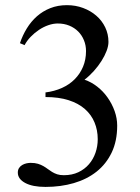

<svg xmlns="http://www.w3.org/2000/svg" viewBox="-20 -716 550 752"><path d="M158.2 -354Q193.4 -358.4 222.7 -371.6Q252 -384.8 272.7 -405.8Q293.5 -426.8 305.2 -454.6Q316.9 -482.4 316.9 -516.1Q316.9 -538.6 308.8 -558.3Q300.8 -578.1 286.1 -592.8Q271.5 -607.4 251.2 -615.7Q231 -624 206.1 -624Q188.5 -624 169.4 -617.4Q150.4 -610.8 132.8 -599.1Q115.2 -587.4 100.3 -572Q85.4 -556.6 76.2 -539.1L58.1 -546.9Q68.4 -577.6 85 -604.7Q101.6 -631.8 124.5 -652.1Q147.5 -672.4 177 -684.1Q206.5 -695.8 242.2 -695.8Q275.9 -695.8 305.4 -684.8Q335 -673.8 357.2 -654.5Q379.4 -635.3 392.1 -608.9Q404.8 -582.5 404.8 -551.8Q404.8 -536.1 397.5 -516.6Q390.1 -497.1 377.4 -477.1Q364.7 -457 347.7 -438Q330.6 -418.9 311 -403.8Q337.4 -395 360.8 -376.7Q384.3 -358.4 401.6 -333.7Q418.9 -309.1 429 -280.8Q439 -252.4 439 -224.1Q439 -163.6 417.5 -118.7Q396 -73.7 358.2 -43.7Q320.3 -13.7 269 1.2Q217.8 16.1 158.2 16.1Q107.4 16.1 78.6 0.5Q49.8 -15.1 49.8 -40Q49.8 -50.8 54.7 -58.1Q59.6 -65.4 67.1 -69.8Q74.7 -74.2 83.5 -76.2Q92.3 -78.1 100.1 -78.1Q116.7 -78.1 128.7 -74.5Q140.6 -70.8 149.9 -65.4Q159.2 -60.1 167.2 -54Q175.3 -47.9 184.1 -42.5Q192.9 -37.1 203.9 -33.4Q214.8 -29.8 230 -29.8Q262.2 -29.8 286.9 -41.5Q311.5 -53.2 328.4 -72.8Q345.2 -92.3 354 -117.7Q362.8 -143.1 362.8 -170.9Q362.8 -206.1 350.3 -236.3Q337.9 -266.6 312.7 -288.8Q287.6 -311 249 -323.5Q210.4 -335.9 158.2 -335.9Z"/></svg>

Font: Tuladha Jejeg
Style: Regular
Weight: 400
Designer: R.S. Wihananto
Foundry: R.S. Wihananto
Version: Version 1.92